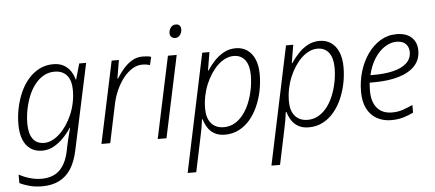

<svg xmlns="http://www.w3.org/2000/svg" viewBox="-59 -866 2816 1244"><g transform="rotate(-5 1349.0 -244.5)"><path d="M168 240Q124 240 86.5 230Q49 220 22 206V151Q40 161 64 170.5Q88 180 114.5 185.5Q141 191 167 191Q242 191 285 150Q328 109 345 30L353 -9Q357 -26 361.5 -46.5Q366 -67 371.5 -86.5Q377 -106 381 -122H378Q357 -89 328 -59Q299 -29 264 -9.5Q229 10 188 10Q144 10 112.5 -12Q81 -34 65 -74.5Q49 -115 49 -172Q49 -226 60 -279Q71 -332 92 -379.5Q113 -427 144.5 -463.5Q176 -500 217 -521Q258 -542 307 -542Q348 -542 376 -526Q404 -510 420.5 -484.5Q437 -459 444 -430H447L476 -532H521L401 29Q386 99 356.5 145.5Q327 192 280 216Q233 240 168 240ZM206 -39Q231 -39 256.5 -51Q282 -63 306 -85Q330 -107 350.5 -137Q371 -167 387 -203.5Q403 -240 411.5 -280.5Q420 -321 420 -364Q420 -426 392 -459.5Q364 -493 311 -493Q272 -493 240 -474.5Q208 -456 183 -424Q158 -392 141.5 -351Q125 -310 116 -264Q107 -218 107 -172Q107 -109 131.5 -74Q156 -39 206 -39Z M574 0 687 -532H734L714 -413H718Q736 -442 760.5 -471.5Q785 -501 817 -521Q849 -541 889 -541Q904 -541 918.5 -539.5Q933 -538 944 -534L932 -482Q921 -485 909 -487Q897 -489 882 -489Q848 -489 816.5 -469.5Q785 -450 759 -417Q733 -384 714 -342.5Q695 -301 685 -256L631 0Z M940 0 1053 -532H1110L997 0ZM1111 -642Q1096 -642 1086 -651Q1076 -660 1076 -676Q1076 -690 1081.5 -702Q1087 -714 1097 -721.5Q1107 -729 1120 -729Q1138 -729 1146 -719.5Q1154 -710 1154 -695Q1154 -674 1141.5 -658Q1129 -642 1111 -642Z M1114 236 1276 -532H1323L1303 -413H1306Q1327 -445 1354.5 -474.5Q1382 -504 1417 -523Q1452 -542 1494 -542Q1537 -542 1568.5 -520.5Q1600 -499 1617.5 -458Q1635 -417 1635 -359Q1635 -305 1624 -252Q1613 -199 1592 -152Q1571 -105 1540 -68.5Q1509 -32 1468 -11Q1427 10 1378 10Q1337 10 1309 -6Q1281 -22 1265 -48Q1249 -74 1241 -102H1237Q1234 -77 1228.5 -45Q1223 -13 1217 12L1170 236ZM1375 -39Q1413 -39 1445 -57.5Q1477 -76 1501.5 -108Q1526 -140 1542.5 -181Q1559 -222 1568 -268Q1577 -314 1577 -360Q1577 -423 1551 -458Q1525 -493 1476 -493Q1449 -493 1422.5 -480.5Q1396 -468 1372.5 -445.5Q1349 -423 1329 -392.5Q1309 -362 1294 -326Q1279 -290 1271 -250Q1263 -210 1263 -168Q1263 -107 1292.5 -73Q1322 -39 1375 -39Z M1659 236 1821 -532H1868L1848 -413H1851Q1872 -445 1899.5 -474.5Q1927 -504 1962 -523Q1997 -542 2039 -542Q2082 -542 2113.5 -520.5Q2145 -499 2162.5 -458Q2180 -417 2180 -359Q2180 -305 2169 -252Q2158 -199 2137 -152Q2116 -105 2085 -68.5Q2054 -32 2013 -11Q1972 10 1923 10Q1882 10 1854 -6Q1826 -22 1810 -48Q1794 -74 1786 -102H1782Q1779 -77 1773.5 -45Q1768 -13 1762 12L1715 236ZM1920 -39Q1958 -39 1990 -57.5Q2022 -76 2046.5 -108Q2071 -140 2087.5 -181Q2104 -222 2113 -268Q2122 -314 2122 -360Q2122 -423 2096 -458Q2070 -493 2021 -493Q1994 -493 1967.5 -480.5Q1941 -468 1917.5 -445.5Q1894 -423 1874 -392.5Q1854 -362 1839 -326Q1824 -290 1816 -250Q1808 -210 1808 -168Q1808 -107 1837.5 -73Q1867 -39 1920 -39Z M2458 10Q2407 10 2366 -12.5Q2325 -35 2302 -79.5Q2279 -124 2279 -190Q2279 -259 2298 -322Q2317 -385 2352 -434.5Q2387 -484 2434.5 -513Q2482 -542 2540 -542Q2603 -542 2637.5 -510Q2672 -478 2672 -424Q2672 -365 2635 -325Q2598 -285 2529.5 -264.5Q2461 -244 2365 -244H2340Q2339 -233 2338 -219.5Q2337 -206 2337 -192Q2337 -119 2371 -79Q2405 -39 2469 -39Q2507 -39 2539.5 -50.5Q2572 -62 2603 -76V-26Q2573 -11 2537.5 -0.5Q2502 10 2458 10ZM2375 -292Q2444 -292 2498 -305Q2552 -318 2584 -346.5Q2616 -375 2616 -420Q2616 -451 2596 -472Q2576 -493 2535 -493Q2498 -493 2460.5 -469.5Q2423 -446 2393.5 -401Q2364 -356 2349 -292Z"/></g></svg>

Font: Noto Sans Display Light
Style: Italic
Weight: 300
Italic angle: -12°
Designer: Monotype Design Team
Foundry: Monotype Imaging Inc.
Version: Version 2.003